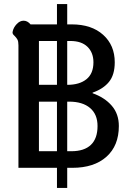

<svg xmlns="http://www.w3.org/2000/svg" viewBox="-20 -819 641 937"><path d="M560 -204Q560 -108 499.5 -54Q439 0 333 0H308V98H258V0H70V-598Q70 -617 65 -626Q60 -635 51 -644Q45 -649 42.5 -654Q40 -659 42 -666Q46 -685 61.5 -701.5Q77 -718 95 -718Q114 -718 129 -700H258V-799H308V-700H330Q427 -700 483.5 -649Q540 -598 540 -515Q540 -454 512 -419.5Q484 -385 432 -367V-364Q491 -343 525.5 -303Q560 -263 560 -204ZM170 -405H258V-619H170ZM308 -619V-405H309Q368 -405 402 -432.5Q436 -460 436 -515Q436 -562 407 -590.5Q378 -619 323 -619ZM258 -81V-323H170V-81ZM456 -204Q456 -261 419.5 -292Q383 -323 317 -323H308V-81H328Q391 -81 423.5 -112Q456 -143 456 -204Z"/></svg>

Font: Niramit Medium
Style: Regular
Weight: 500
Designer: Katatrad Aksorn Co.,Ltd.
Foundry: Cadson Demak Co.,Ltd.
Version: Version 1.000; ttfautohint (v1.6)